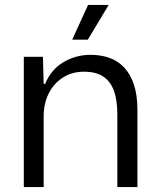

<svg xmlns="http://www.w3.org/2000/svg" viewBox="-20 -754 640 774"><path d="M76 0V-525H153L156 -416H162Q186 -474 236 -503.5Q286 -533 345 -533Q386 -533 420.5 -521Q455 -509 480.5 -482Q506 -455 520 -412.5Q534 -370 534 -309V0H453V-293Q453 -352 438.5 -390Q424 -428 394.5 -446.5Q365 -465 319 -465Q270 -465 233 -441Q196 -417 176 -376.5Q156 -336 156 -284V0ZM271 -594 335 -734H418L334 -594Z"/></svg>

Font: Mona Sans ExtraLight
Style: Regular
Weight: 400
Version: Version 2.000